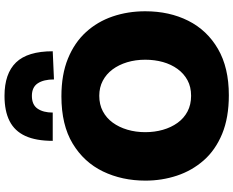

<svg xmlns="http://www.w3.org/2000/svg" viewBox="-112 -909 1036 852"><g transform="rotate(-90 406.0 -483.0)"><path d="M409.5 14.5Q310 14.5 238 -15.2Q166 -45 120.2 -97.2Q74.5 -149.5 52.5 -216Q30.5 -282.5 30.5 -355.5Q30.5 -459.5 71.2 -544Q112 -628.5 194.8 -678.5Q277.5 -728.5 404.5 -728.5Q501 -728.5 572 -699.5Q643 -670.5 689.5 -619.5Q736 -568.5 759 -501Q782 -433.5 782 -356.5Q782 -249.5 740 -165.8Q698 -82 615 -33.8Q532 14.5 409.5 14.5ZM407 -153Q446.5 -153 476 -169Q505.5 -185 526 -213.2Q546.5 -241.5 556.8 -278.2Q567 -315 567 -356.5Q567 -399.5 555.8 -436.8Q544.5 -474 523.8 -501.8Q503 -529.5 473.5 -545Q444 -560.5 407 -560.5Q368.5 -560.5 338.5 -544.8Q308.5 -529 288 -501Q267.5 -473 256.5 -435.8Q245.5 -398.5 245.5 -356.5Q245.5 -315 256 -278.2Q266.5 -241.5 286.8 -213.2Q307 -185 337.2 -169Q367.5 -153 407 -153ZM479.5 -761.5Q479.5 -807.5 462.2 -833.5Q445 -859.5 406.5 -859.5Q367 -859.5 349.8 -834.2Q332.5 -809 332.5 -767H207Q207 -841.5 228.8 -888.8Q250.5 -936 294.8 -958.5Q339 -981 406.5 -981Q505.5 -981 555 -929.8Q604.5 -878.5 604.5 -767Z"/></g></svg>

Font: Commissioner Thin ExtraBold
Style: Regular
Weight: 800
Version: Version 1.000